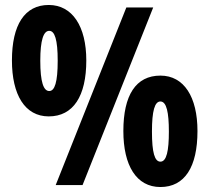

<svg xmlns="http://www.w3.org/2000/svg" viewBox="-20 -744 842 772"><path d="M176 -724C79 -724 28 -644 28 -501C28 -363 80 -276 176 -276C275 -276 327 -358 327 -501C327 -638 271 -724 176 -724ZM596 -714H488L204 0H312ZM178 -620C200 -620 212 -585 212 -500C212 -413 200 -378 178 -378C155 -378 142 -414 142 -500C142 -583 155 -620 178 -620ZM625 -440C526 -440 476 -361 476 -217C476 -79 528 8 625 8C723 8 774 -73 774 -217C774 -354 720 -440 625 -440ZM625 -336C650 -336 659 -291 659 -215C659 -138 650 -94 625 -94C602 -94 591 -130 591 -215C591 -298 602 -336 625 -336Z"/></svg>

Font: Noto Sans Gujarati UI ExtraCondensed ExtraBold
Style: Regular
Weight: 800
Width: 2
Designer: Jelle Bosma - Monotype Design Team, Universal Thirst
Foundry: Monotype Imaging Inc.
Version: Version 2.106